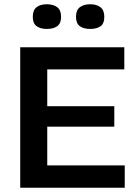

<svg xmlns="http://www.w3.org/2000/svg" viewBox="-20 -882 643 902"><path d="M75 0V-660H202V0ZM157 0V-105H566V0ZM157 -287V-383H517V-287ZM157 -556V-660H564V-556ZM404 -746Q373 -746 355 -759Q337 -772 337 -803Q337 -834 355 -848Q373 -862 404 -862Q434 -862 452 -848Q470 -834 470 -803Q470 -771 452 -758.5Q434 -746 404 -746ZM200 -746Q170 -746 152 -759Q134 -772 134 -803Q134 -834 151.5 -848Q169 -862 200 -862Q231 -862 249 -848Q267 -834 267 -803Q267 -772 249 -759Q231 -746 200 -746Z"/></svg>

Font: Bricolage Grotesque 48pt Condensed ExtraBold SemiBold
Style: Regular
Weight: 600
Version: Version 1.000;gftools[0.9.30]